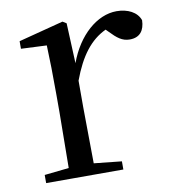

<svg xmlns="http://www.w3.org/2000/svg" viewBox="-66 -590 594 649"><g transform="rotate(-10 231.0 -265.5)"><path d="M124 0H306V-28L211 -38L209 -229V-322C239 -403 276 -451 329 -476L338 -467C361 -443 378 -429 404 -429C439 -429 455 -451 456 -486C446 -515 414 -531 376 -531C309 -531 242 -473 209 -382L203 -520L190 -528L36 -488V-462L124 -458C126 -408 127 -358 127 -289V-229L125 -37L41 -28V0Z"/></g></svg>

Font: Harano Aji Mincho CN
Style: Regular
Weight: 400
Foundry: Masamichi Hosoda
Version: HaranoAjiMinchoCN-Regular version 20230610;ttx 4.39.4